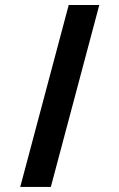

<svg xmlns="http://www.w3.org/2000/svg" viewBox="-20 -740 473 760"><path d="M252 -720.2H373L181.2 0H60.1Z"/></svg>

Font: Vela Sans Bd
Style: Bold
Weight: 700
Designer: Principal design: Mikhail Sharanda - project Manrope.
Design modification: Ravid Balaliev
Foundry: Mikhail Sharanda
Version: Version 1.001